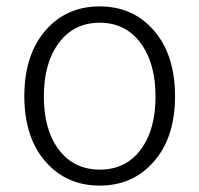

<svg xmlns="http://www.w3.org/2000/svg" viewBox="-20 -567 623 600"><path d="M124 -60Q56 -136 56 -266.5Q56 -397 124 -474Q189 -547 291.5 -547Q394 -547 459 -474Q527 -397 527 -266.5Q527 -136 459 -60Q394 13 291.5 13Q189 13 124 -60ZM164 -99Q211 -37 292 -37Q373 -37 419.5 -99Q466 -161 466 -265.5Q466 -370 419 -433Q372 -496 291.5 -496Q211 -496 164 -433Q117 -370 117 -265.5Q117 -161 164 -99Z"/></svg>

Font: Resource Han Rounded CN Light
Style: Regular
Weight: 300
Designer: Cyano Hao (round all glyphs); Ryoko NISHIZUKA 西塚涼子 (kana, bopomofo & ideographs); Paul D. Hunt (Latin, Greek & Cyrillic)
Foundry: Cyano Hao
Version: 0.990